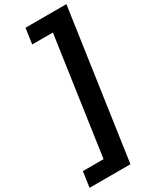

<svg xmlns="http://www.w3.org/2000/svg" viewBox="-281 -930 1023 1260"><g transform="rotate(-30 230.5 -300.0)"><path d="M12 143 -4.8 260H304.9L466.3 -860H156.6L139.7 -743H296.4L168.8 143Z"/></g></svg>

Font: Blink
Style: Obl
Weight: 400
Designer: Mew Too
Foundry: Cannot Into Space Fonts
Version: Version 001.000